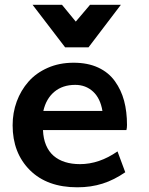

<svg xmlns="http://www.w3.org/2000/svg" viewBox="-20 -778 629 809"><path d="M411.6 -310.5Q402.8 -363.8 372.1 -392.1Q341.3 -420.4 296.9 -420.4Q244.1 -420.4 209.2 -391.4Q174.3 -362.3 162.6 -310.5ZM305.7 11.2Q178.7 11.2 106 -61Q33.2 -133.8 33.2 -250Q33.2 -303.2 50.5 -350.3Q67.9 -397.5 100.1 -434.1Q132.3 -470.7 181.2 -492.2Q230 -513.7 290 -513.7Q350.1 -513.7 394 -493.2Q438 -472.7 464.4 -435.5Q490.7 -398.9 502.9 -353.3Q515.1 -307.6 515.1 -251.5Q515.1 -238.3 512.7 -230H161.1Q162.6 -193.4 174.1 -166.3Q185.5 -139.2 205.8 -121.6Q226.1 -104 254.2 -95.2Q282.2 -86.4 316.9 -86.4Q397.9 -86.4 475.1 -140.1L507.8 -52.2Q484.4 -36.1 460.7 -24.2Q437 -12.2 412.4 -4.4Q387.7 3.4 361.3 7.3Q335 11.2 305.7 11.2ZM254.4 -578.6 117.2 -757.8H241.2L299.3 -687L359.4 -757.8H489.3L353 -578.6Z"/></svg>

Font: Ride
Style: Bold
Weight: 700
Version: Version 3.000